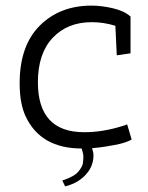

<svg xmlns="http://www.w3.org/2000/svg" viewBox="-20 -525 529 684"><path d="M202 118Q245 104 259.5 86Q274 68 275.5 55.5Q277 43 277 33Q277 23 271 4Q126 4 72 -109Q50 -155 50 -228Q50 -362 121.5 -433.5Q193 -505 306 -505Q342 -505 382.5 -495.5Q423 -486 445 -466V-335L396 -328L391 -433Q350 -446 307 -446Q220 -446 167.5 -390Q115 -334 115 -232Q115 -54 280 -54Q346 -54 416 -76Q430 -80 433 -82L449 -28Q429 -16 388.5 -8.5Q348 -1 331.5 0.5Q315 2 308 3Q313 18 313 28Q313 61 294 87Q265 126 212 139Z"/></svg>

Font: Antic
Style: Regular
Weight: 400
Version: Version 1.0002